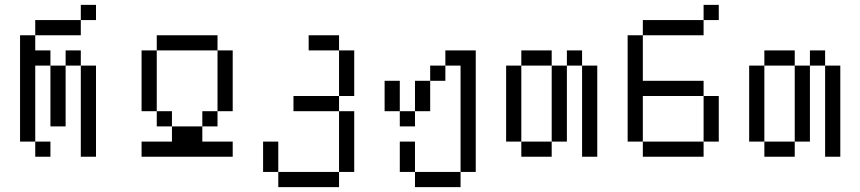

<svg xmlns="http://www.w3.org/2000/svg" viewBox="-20 -645 3540 790"><path d="M187.5 0V-62.5H125V0ZM375 -562.5V-625H312.5V-562.5H125V-500H62.5V-62.5H125V-375H187.5Q187.5 -375 187.5 -125H250Q250 -125 250 -375H187.5V-437.5H125V-500H312.5V-562.5ZM312.5 -375Q312.5 -375 312.5 0H375Q375 0 375 -375ZM250 -375H312.5V-437.5H250Z M937.5 0V-62.5H812.5V-125H687.5V-62.5H562.5V0ZM687.5 -125V-187.5H625V-125ZM812.5 -125H875V-187.5H812.5ZM625 -187.5Q625 -187.5 625 -437.5H562.5Q562.5 -437.5 562.5 -187.5ZM875 -187.5H937.5Q937.5 -187.5 937.5 -437.5H875Q875 -437.5 875 -187.5ZM625 -437.5H875V-500H625Z M1125 62.5V125H1375V62.5ZM1125 62.5Q1125 62.5 1125 -62.5H1062.5Q1062.5 -62.5 1062.5 62.5ZM1375 62.5H1437.5Q1437.5 62.5 1437.5 -187.5H1375Q1375 -187.5 1375 62.5ZM1375 -187.5V-250H1187.5V-187.5ZM1375 -250H1437.5V-437.5H1375ZM1375 -437.5V-500H1250V-437.5Z M1687.5 62.5V125H1875V62.5ZM1687.5 62.5Q1687.5 62.5 1687.5 -62.5H1625Q1625 -62.5 1625 62.5ZM1875 62.5H1937.5Q1937.5 62.5 1937.5 -437.5H1812.5V-375H1750V-312.5H1687.5Q1687.5 -312.5 1687.5 -187.5H1625V-125H1687.5V-187.5H1750Q1750 -187.5 1750 -312.5H1812.5V-375H1875ZM1625 -187.5Q1625 -187.5 1625 -312.5H1562.5Q1562.5 -312.5 1562.5 -187.5Z M2125 -62.5V0H2250V-62.5ZM2125 -62.5V-375H2062.5V-62.5ZM2250 -62.5H2312.5V-375H2250ZM2375 -375Q2375 -375 2375 0H2437.5Q2437.5 0 2437.5 -375ZM2125 -375H2250V-437.5H2125ZM2312.5 -375H2375V-437.5H2312.5Z M2937.5 -562.5V-625H2875V-562.5H2625V-500H2562.5V-62.5H2625V0H2875V-62.5H2625V-250H2875V-62.5H2937.5V-250H2875V-312.5H2625V-500H2875V-562.5Z M3125 -62.5V0H3250V-62.5ZM3125 -62.5V-375H3062.5V-62.5ZM3250 -62.5H3312.5V-375H3250ZM3375 -375Q3375 -375 3375 0H3437.5Q3437.5 0 3437.5 -375ZM3125 -375H3250V-437.5H3125ZM3312.5 -375H3375V-437.5H3312.5Z"/></svg>

Font: UnifontExMono
Style: Regular
Weight: 500
Version: Version 15.0.06